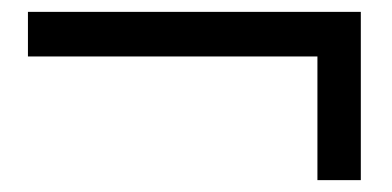

<svg xmlns="http://www.w3.org/2000/svg" viewBox="-20 -516 660 323"><path d="M514 -213V-465L553 -421H27V-496H587V-213Z"/></svg>

Font: Unbounded Light
Style: Regular
Weight: 300
Designer: Luke Prowse, Jean-Baptiste Morizot, Fátima Lázaro, Florian Runge
Foundry: NaN
Version: Version 1.700